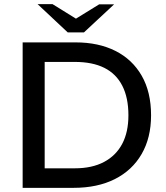

<svg xmlns="http://www.w3.org/2000/svg" viewBox="-20 -904 801 924"><path d="M89 0V-700H344Q454 -700 535.5 -659Q617 -618 662 -539.5Q707 -461 707 -349Q707 -241 661.5 -162.5Q616 -84 532.5 -42Q449 0 334 0ZM195 -94H340Q423 -94 480.5 -124.5Q538 -155 568 -211.5Q598 -268 598 -349Q598 -434 568.5 -491.5Q539 -549 482 -577.5Q425 -606 340 -606H195ZM306 -748 329 -804 457 -883H529L384 -748ZM306 -748 161 -884H233L362 -804L384 -748Z"/></svg>

Font: REM
Style: Regular
Weight: 400
Designer: Octavio Pardo
Foundry: Ashler Design
Version: Version 1.005;gftools[0.9.28]